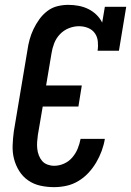

<svg xmlns="http://www.w3.org/2000/svg" viewBox="-20 -763 540 791"><path d="M203 8Q174 8 146.5 2Q119 -4 96.5 -19.5Q74 -35 59.5 -58Q45 -81 38 -107.5Q31 -134 32 -163.5Q33 -193 37 -222L93 -556Q96 -578 102 -600Q108 -622 118 -643Q128 -664 142 -683.5Q156 -703 175 -717.5Q194 -732 216.5 -737.5Q239 -743 261 -743Q283 -743 304 -739Q325 -735 343.5 -726Q362 -717 377 -702.5Q392 -688 401 -670L412 -735H500L470 -554H382Q385 -573 383 -592.5Q381 -612 370.5 -626.5Q360 -641 342.5 -648Q325 -655 305 -655Q284 -655 263 -646.5Q242 -638 226.5 -621.5Q211 -605 203 -584Q195 -563 192 -542L170 -411H317L303 -324H156L136 -207Q134 -193 133 -178.5Q132 -164 133.5 -150Q135 -136 140 -123Q145 -110 153.5 -100Q162 -90 175.5 -85Q189 -80 203 -80Q224 -80 244 -89Q264 -98 278 -114.5Q292 -131 300 -150.5Q308 -170 312 -191H412Q408 -166 399 -141.5Q390 -117 376.5 -94Q363 -71 344.5 -51Q326 -31 302.5 -17Q279 -3 253.5 2.5Q228 8 203 8Z"/></svg>

Font: Iosevka Curly Slab SmBdObl
Style: Regular
Weight: 600
Italic angle: -9°
Monospace: yes
Designer: Belleve Invis
Foundry: Belleve Invis
Version: Version 11.0.0; ttfautohint (v1.8.3)